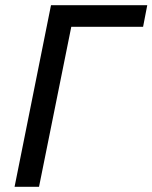

<svg xmlns="http://www.w3.org/2000/svg" viewBox="-20 -718 586 738"><path d="M176 -698H546L530 -615H254L130 0H36Z"/></svg>

Font: IBM Plex Sans Text
Style: Italic
Weight: 450
Italic angle: -11°
Designer: Mike Abbink, Paul van der Laan, Pieter van Rosmalen
Foundry: Bold Monday
Version: Version 3.005